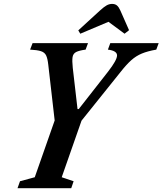

<svg xmlns="http://www.w3.org/2000/svg" viewBox="-20 -988 853 1008"><path d="M72 0 85 -36.5 162.5 -57.5 267 -355.5 233.5 -647.5Q230 -680.5 222.2 -696.8Q214.5 -713 195.2 -719.2Q176 -725.5 138 -727.5L151 -761.5H442L429.5 -727.5Q396 -723 380 -715Q364 -707 361 -688.2Q358 -669.5 362 -632L387 -415.5H393.5L547 -611.5Q594.5 -672.5 594.5 -697Q594.5 -721.5 546.5 -727.5L559 -761.5H813L800.5 -727.5Q755 -719.5 724.8 -707Q694.5 -694.5 669 -671.8Q643.5 -649 612.5 -609.5L408 -354.5L304 -57.5L366.5 -36.5L354 0ZM401.5 -811 391 -828.5 504.5 -932.5Q526.5 -952.5 540.2 -960Q554 -967.5 568.5 -967.5Q584 -967.5 593.8 -959.5Q603.5 -951.5 612 -932.5L657.5 -829.5L634 -811L549.5 -873.5Z"/></svg>

Font: Libre Caslon Condensed
Style: Italic
Weight: 400
Italic angle: -22.583°
Designer: Pablo Impallari, Rodrigo Fuenzalida, Katja Schimmel, Ertekin Erdin
Foundry: Pablo Impallari, Rodrigo Fuenzalida
Version: Version 2.000;gftools[0.9.33]